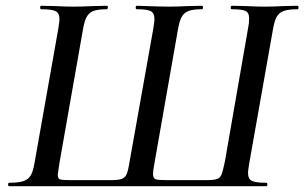

<svg xmlns="http://www.w3.org/2000/svg" viewBox="-20 -645 1054 665"><path d="M12 -12Q45 -12 62 -18Q79 -24 87 -38.5Q95 -53 100 -83L182 -546Q186 -572 186 -578Q186 -600 172.5 -606.5Q159 -613 123 -613Q119 -613 119 -619Q119 -625 123 -625L169 -624Q209 -622 232 -622Q261 -622 305 -624L350 -625Q354 -625 353.5 -619Q353 -613 350 -613Q319 -613 303.5 -607Q288 -601 280 -586Q272 -571 267 -541L186 -81Q180 -43 180 -40Q180 -26 188.5 -23.5Q197 -21 228 -21H359Q389 -21 401 -25Q413 -29 418.5 -41.5Q424 -54 429 -86L511 -546Q515 -572 515 -578Q515 -600 502 -606.5Q489 -613 454 -613Q450 -613 450 -619Q450 -625 454 -625Q538 -622 565 -622Q591 -622 633 -624L680 -625Q683 -625 683 -619Q683 -613 680 -613Q649 -613 633 -607Q617 -601 609 -586Q601 -571 596 -541L515 -80Q510 -53 510 -43Q510 -27 519.5 -24Q529 -21 562 -21H689Q719 -21 730.5 -24.5Q742 -28 747 -40Q752 -52 759 -86L839 -546Q843 -565 843 -581Q843 -601 830.5 -607Q818 -613 783 -613Q779 -613 779 -619Q779 -625 783 -625L830 -624Q872 -622 898 -622Q924 -622 964 -624L1011 -625Q1014 -625 1014 -619Q1014 -613 1011 -613Q979 -613 962.5 -607Q946 -601 938 -586Q930 -571 925 -541L843 -78Q839 -52 839 -47Q839 -25 852.5 -18.5Q866 -12 902 -12Q906 -12 906 -6Q906 0 902 0H12Q8 0 8 -6Q8 -12 12 -12Z"/></svg>

Font: Cormorant Garamond SemiBold
Style: Italic
Weight: 600
Italic angle: -10°
Designer: Christian Thalmann (Catharsis Fonts)
Foundry: Catharsis Fonts
Version: Version 4.000